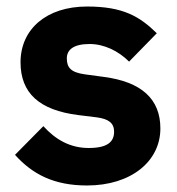

<svg xmlns="http://www.w3.org/2000/svg" viewBox="-20 -557 544 589"><path d="M247 12C382 12 472 -62 472 -163C472 -254 413 -306 299 -321L240 -329C197 -335 185 -350 185 -378C185 -404 205 -422 255 -422C299 -422 343 -401 376 -368L461 -455C408 -507 357 -537 247 -537C122 -537 43 -467 43 -366C43 -271 101 -219 220 -204L277 -197C314 -192 330 -179 330 -153C330 -122 310 -103 252 -103C195 -103 150 -129 113 -170L26 -82C80 -22 146 12 247 12Z"/></svg>

Font: IBM Plex Sans Thai Looped
Style: Bold
Weight: 700
Designer: Mike Abbink, Paul van der Laan, Pieter van Rosmalen, Ben Mitchell, Mark Frömberg
Foundry: Bold Monday
Version: Version 1.1